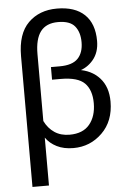

<svg xmlns="http://www.w3.org/2000/svg" viewBox="-63 -805 706 1053"><g transform="rotate(-5 290.5 -278.5)"><path d="M72.3 203.1V-516.6Q72.3 -640.1 133.1 -700Q193.8 -759.8 290.5 -759.8Q389.6 -759.8 442.4 -709.5Q495.1 -659.2 495.1 -564Q495.1 -501 460.9 -460.2Q426.8 -419.4 376 -407.2V-415Q450.7 -405.3 495.1 -356.4Q539.6 -307.6 539.6 -226.1Q539.6 -118.7 473.6 -54.2Q407.7 10.3 315.4 10.3Q262.2 10.3 223.9 -9Q185.5 -28.3 163.1 -60.5V203.1ZM300.3 -64.5Q374 -64.5 410.6 -108.9Q447.3 -153.3 447.3 -225.6Q447.3 -297.9 409.9 -335.7Q372.6 -373.5 278.3 -373.5H230.5V-442.9H278.8Q348.1 -442.9 378.9 -474.6Q409.7 -506.3 409.7 -564.5Q409.7 -619.6 382.8 -652.6Q356 -685.5 290.5 -685.5Q225.6 -685.5 194.3 -644.5Q163.1 -603.5 163.1 -520V-151.9Q183.1 -110.8 217.8 -87.6Q252.4 -64.5 300.3 -64.5Z"/></g></svg>

Font: RobotoFlex
Style: Regular
Weight: 400
Designer: Berlow after Robertson
Foundry: Google
Version: Version 2.136